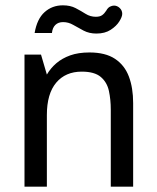

<svg xmlns="http://www.w3.org/2000/svg" viewBox="-20 -701 590 721"><path d="M72 0V-496H134L156 -421Q170 -445 191.5 -463.5Q213 -482 243.5 -493Q274 -504 316 -504Q376 -504 412 -480Q448 -456 464 -413.5Q480 -371 480 -314V0H396V-289Q396 -327 389 -359.5Q382 -392 358.5 -412Q335 -432 287 -432Q226 -432 191 -390.5Q156 -349 156 -269V0ZM342 -575Q315 -575 294 -586Q273 -597 255 -607.5Q237 -618 217 -618Q199 -618 188 -607.5Q177 -597 175 -577H110Q119 -630 147.5 -655.5Q176 -681 216 -681Q244 -681 264 -670.5Q284 -660 301.5 -649Q319 -638 340 -638Q355 -638 363.5 -644Q372 -650 379 -661Q385 -672 393 -676Q401 -680 408 -680Q420 -680 429.5 -671Q439 -662 439 -649Q439 -638 428 -620.5Q417 -603 395.5 -589Q374 -575 342 -575Z"/></svg>

Font: Atkinson Hyperlegible Next
Style: Regular
Weight: 400
Designer: Elliott Scott, Megan Eiswerth, Linus Boman, Theodore Petrosky, Letters from Sweden
Foundry: Applied Design Works, Letters from Sweden
Version: Version 2.001